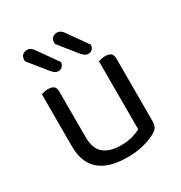

<svg xmlns="http://www.w3.org/2000/svg" viewBox="-164 -801 879 932"><g transform="rotate(-30 275.0 -335.0)"><path d="M75 -169V-260H155V-173Q155 -109 189 -81Q223 -53 283 -53Q323 -53 351 -61.5Q379 -70 395 -79V-260H475V-82Q475 -61 469.5 -48.5Q464 -36 443 -24Q421 -11 380 1Q339 13 282 13Q216 13 169.5 -6.5Q123 -26 99 -66.5Q75 -107 75 -169ZM475 -208H395V-460Q400 -462 410.5 -464.5Q421 -467 432 -467Q454 -467 464.5 -458.5Q475 -450 475 -430ZM155 -208H75V-460Q80 -462 90.5 -464.5Q101 -467 113 -467Q134 -467 144.5 -458.5Q155 -450 155 -430ZM167 -537 84 -640V-646Q84 -665 94.5 -674Q105 -683 120 -683Q131 -683 139 -677.5Q147 -672 154 -662L234 -549Q231 -533 223 -525Q215 -517 202 -517Q191 -517 182.5 -523Q174 -529 167 -537ZM335 -537 252 -640V-646Q252 -665 262 -674Q272 -683 287 -683Q298 -683 306.5 -677.5Q315 -672 322 -662L402 -549Q399 -533 391 -525Q383 -517 370 -517Q359 -517 351 -522.5Q343 -528 335 -537Z"/></g></svg>

Font: Baloo Tamma 2
Style: Regular
Weight: 400
Designer: Divya Kowshik, Shuchita Grover and Ek Type
Foundry: Ek Type
Version: Version 1.700